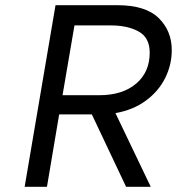

<svg xmlns="http://www.w3.org/2000/svg" viewBox="-20 -720 682 740"><path d="M425 -284 561 0H466L334 -279H208L161 0H75L194 -700H432Q541 -700 591.5 -650.5Q642 -601 642 -527Q642 -470 616.5 -419Q591 -368 542 -332Q493 -296 425 -284ZM557 -517Q557 -575 514.5 -598.5Q472 -622 408 -622H267L221 -353H362Q452 -353 504.5 -397.5Q557 -442 557 -517Z"/></svg>

Font: Be Vietnam
Style: Italic
Weight: 400
Italic angle: -9.33299°
Designer: Gabriel Lam
Foundry: TypeRant
Version: Version 3.000